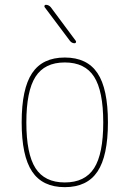

<svg xmlns="http://www.w3.org/2000/svg" viewBox="-20 -770 540 800"><path d="M372.1 -450.2Q334 -509.8 250 -509.8Q166 -509.8 127.9 -450.2Q89.8 -390.6 89.8 -259.8Q89.8 -128.9 127.9 -69.3Q166 -9.8 250 -9.8Q334 -9.8 372.1 -69.3Q410.2 -128.9 410.2 -259.8Q410.2 -390.6 372.1 -450.2ZM386.2 -55.2Q342.8 9.8 250 9.8Q157.2 9.8 113.8 -55.2Q70.3 -120.1 70.3 -260.3Q70.3 -400.4 113.8 -465.3Q157.2 -530.3 250 -530.3Q342.8 -530.3 386.2 -465.3Q429.7 -400.4 429.7 -260.3Q429.7 -120.1 386.2 -55.2ZM271.5 -599.6 166 -740.2Q164.1 -743.2 165.5 -746.6Q167 -750 170.9 -750Q182.6 -750 191.4 -740.2L295.9 -599.6Q297.9 -596.7 296.4 -593.3Q294.9 -589.8 291 -589.8Q279.3 -589.8 271.5 -599.6Z"/></svg>

Font: Rounded Mgen+ 1mn thin
Style: Regular
Weight: 100
Designer: [Source Han Sans]
Ryoko NISHIZUKA  (kana & ideographs); Paul D. Hunt (Latin, Greek & Cyrillic); Wenlong ZHANG  (bopomofo
Version: Version 1.059.20150602